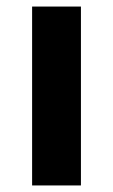

<svg xmlns="http://www.w3.org/2000/svg" viewBox="-20 -566 345 586"><path d="M227 0V-546H78V0Z"/></svg>

Font: Noto Sans Malayalam
Style: Bold
Weight: 700
Designer: Jelle Bosma - Monotype Design Team
Foundry: Monotype Imaging Inc.
Version: Version 2.104